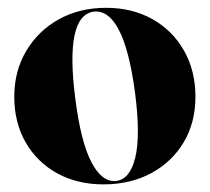

<svg xmlns="http://www.w3.org/2000/svg" viewBox="-20 -474 550 504"><path d="M258.5 -453.5Q327 -453.5 380 -423.8Q433 -394 463 -341.2Q493 -288.5 493 -220Q493 -152 462 -100.2Q431 -48.5 376.5 -19.2Q322 10 251.5 10Q183 10 130.2 -19Q77.5 -48 47.5 -100Q17.5 -152 17.5 -220Q17.5 -287.5 48.8 -340.2Q80 -393 134.2 -423.2Q188.5 -453.5 258.5 -453.5ZM285 1Q321.5 -3.5 335.2 -60.8Q349 -118 334.5 -230.5Q319.5 -343 292.2 -395.2Q265 -447.5 226.5 -443.5Q149 -433.5 178 -212.5Q192.5 -100.5 220.2 -47.8Q248 5 285 1Z"/></svg>

Font: Fraunces 144pt
Style: Bold
Weight: 700
Version: Version 1.000;[b76b70a41]